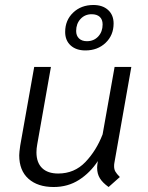

<svg xmlns="http://www.w3.org/2000/svg" viewBox="-20 -738 591 769"><path d="M437 -72Q437 -60 442 -51Q447 -42 460 -29L415 11Q391 -6 380 -24Q369 -42 369 -66Q369 -73 371 -87L372 -93Q341 -46 296.5 -17.5Q252 11 195 11Q131 11 94 -22Q57 -55 57 -116Q57 -127 61 -155L117 -470H184L129 -159Q126 -143 126 -128Q126 -87 148.5 -65Q171 -43 213 -43Q278 -43 322 -89Q366 -135 391 -200L439 -470H506L438 -85Q437 -80 437 -72ZM241 -610Q241 -657 273 -687.5Q305 -718 354 -718Q391 -718 413 -698Q435 -678 435 -644Q435 -597 403 -566.5Q371 -536 322 -536Q285 -536 263 -556Q241 -576 241 -610ZM391 -640Q391 -660 379.5 -670.5Q368 -681 347 -681Q320 -681 302.5 -662Q285 -643 285 -614Q285 -595 296.5 -584Q308 -573 328 -573Q356 -573 373.5 -592Q391 -611 391 -640Z"/></svg>

Font: KoHo
Style: Italic
Weight: 400
Italic angle: -10°
Designer: Cadson Demak & Katatrad Team
Foundry: Cadson Demak Co.,Ltd.
Version: Version 1.000